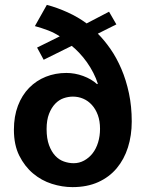

<svg xmlns="http://www.w3.org/2000/svg" viewBox="-20 -756 599 787"><path d="M252 -457Q287 -457 321 -444.5Q355 -432 378 -411L381 -413Q374 -435 362.5 -457.5Q351 -480 336.5 -500.5Q322 -521 305.5 -538.5Q289 -556 274 -568L159 -511L132 -561L225 -607Q202 -622 177 -631.5Q152 -641 123 -649L172 -736Q214 -725 257 -705.5Q300 -686 335 -660L427 -708L457 -656L381 -618Q408 -591 433 -555Q458 -519 477.5 -473.5Q497 -428 508.5 -374Q520 -320 520 -258Q520 -201 504.5 -152Q489 -103 458.5 -66.5Q428 -30 382.5 -9.5Q337 11 277 11Q235 11 192.5 -2.5Q150 -16 115.5 -45Q81 -74 59 -118Q37 -162 37 -224Q37 -279 53.5 -322.5Q70 -366 99.5 -396Q129 -426 168 -441.5Q207 -457 252 -457ZM279 -360Q260 -360 241 -353.5Q222 -347 206.5 -331Q191 -315 181 -289.5Q171 -264 171 -227Q171 -188 181 -161Q191 -134 206.5 -117.5Q222 -101 242 -94Q262 -87 282 -87Q305 -87 325 -98Q345 -109 359.5 -127.5Q374 -146 382 -172Q390 -198 390 -228Q390 -260 381 -284.5Q372 -309 356.5 -326Q341 -343 321 -351.5Q301 -360 279 -360Z"/></svg>

Font: Mukta Mahee
Style: Bold
Weight: 700
Designer: Shuchita Grover, Noopur Datye, Girish Dalvi, Yashodeep Gholap
Foundry: Ek Type
Version: Version 2.538;PS 1.000;hotconv 16.6.51;makeotf.lib2.5.65220;